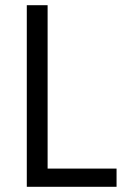

<svg xmlns="http://www.w3.org/2000/svg" viewBox="-20 -718 493 738"><path d="M428 0H83V-698H163V-70H428Z"/></svg>

Font: IBM Plex Sans Condensed
Style: Regular
Weight: 400
Width: 3
Designer: Mike Abbink, Paul van der Laan, Pieter van Rosmalen
Foundry: Bold Monday
Version: Version 3.201